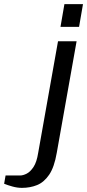

<svg xmlns="http://www.w3.org/2000/svg" viewBox="-113 -700 422 930"><path d="M180 -570 199 -680H289L270 -570ZM-7 210Q-29 210 -52.5 203.5Q-76 197 -93 190L-86 150H-16Q-1 150 16.5 141Q34 132 49.5 108.5Q65 85 72 40L168 -500H258L162 40Q150 110 125 146.5Q100 183 66.5 196.5Q33 210 -7 210Z"/></svg>

Font: Cuprum
Style: Italic
Weight: 400
Italic angle: -10°
Designer: Jovanny Lemonad
Foundry: Jovanny Lemonad
Version: Version 3.000